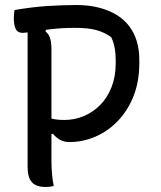

<svg xmlns="http://www.w3.org/2000/svg" viewBox="-20 -740 640 765"><path d="M194 1Q186 3 179 4Q172 5 162 5Q124 5 107 -14Q90 -33 90 -75Q90 -146 90 -217.5Q90 -289 90 -360Q90 -431 90 -502.5Q90 -574 90 -645H174L161 -615Q175 -604 180 -586.5Q185 -569 185 -545Q185 -473 185 -400Q185 -327 185 -252Q185 -177 185 -101Q185 -75 187 -49.5Q189 -24 194 1ZM38 -700Q107 -712 168.5 -716Q230 -720 283 -720Q334 -720 374.5 -709.5Q415 -699 445 -680.5Q475 -662 495 -635.5Q515 -609 525 -575.5Q535 -542 535 -504V-487Q535 -415 512 -357Q489 -299 449.5 -258Q410 -217 360 -195.5Q310 -174 257 -174Q235 -174 219 -183Q203 -192 191 -207L168 -203V-272Q184 -267 199.5 -264.5Q215 -262 236 -262Q277 -262 314 -277.5Q351 -293 379.5 -322Q408 -351 424.5 -393Q441 -435 441 -487V-502Q441 -528 436.5 -551Q432 -574 423 -592Q395 -612 362.5 -620.5Q330 -629 280 -629Q229 -629 185 -624Q141 -619 110.5 -614Q80 -609 70 -609Q51 -609 43 -624Q35 -639 35 -670Q35 -679 36 -686Q37 -693 38 -700Z"/></svg>

Font: Recursive Casual
Style: Regular
Weight: 400
Version: Version 1.047